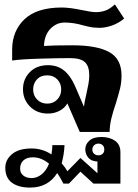

<svg xmlns="http://www.w3.org/2000/svg" viewBox="-20 -597 626 869"><path d="M530 -255Q530 -224 523.5 -197Q517 -170 504 -128Q491 -90 484 -61Q477 -32 476 0H341L285 -129Q272 -107 248.5 -95Q225 -83 197 -83Q147 -83 115.5 -115Q84 -147 84 -193Q84 -239 115 -270.5Q146 -302 197 -302Q239 -302 268.5 -279Q298 -256 319 -209L360 -114Q361 -129 371 -172Q376 -193 380 -215.5Q384 -238 384 -256Q384 -297 364.5 -315.5Q345 -334 297 -334Q248 -334 160.5 -331.5Q73 -329 35 -323V-372Q35 -457 91 -510Q147 -563 260 -563Q295 -563 353 -551Q394 -542 415 -542Q436 -542 456.5 -549Q477 -556 500 -577L542 -513Q515 -491 485.5 -481Q456 -471 430 -471Q404 -471 382.5 -476Q361 -481 357 -482Q314 -495 272 -495Q236 -495 208.5 -467Q181 -439 179 -389Q219 -392 308 -392Q418 -392 474 -361.5Q530 -331 530 -255ZM257 -192Q257 -219 239.5 -237.5Q222 -256 194 -256Q164 -256 147 -237.5Q130 -219 130 -192Q130 -165 148 -146.5Q166 -128 194 -128Q221 -128 239 -146.5Q257 -165 257 -192ZM525 92V234H403L344 180L292 234H267Q252 205 239 186Q198 252 116 252Q64 252 34 230Q4 208 4 162Q4 126 34.5 100.5Q65 75 123 75Q172 75 213 102Q217 76 217 60H272Q270 104 259 142Q275 160 285 178L344 118L421 187V134Q393 133 379.5 116.5Q366 100 366 79Q366 56 384.5 39.5Q403 23 439 23Q476 23 500.5 40Q525 57 525 92ZM452 80Q452 67 444.5 60Q437 53 425 53Q414 53 406 60.5Q398 68 398 80Q398 92 406 99Q414 106 425 106Q437 106 444.5 99Q452 92 452 80ZM202 144Q167 115 129 115Q101 115 86 129Q71 143 71 166Q71 186 85.5 197.5Q100 209 123 209Q147 209 168 192.5Q189 176 202 144Z"/></svg>

Font: Taviraj SemiBold
Style: Regular
Weight: 600
Designer: Katatrad Team
Foundry: CadsonDemak
Version: Version 1.001